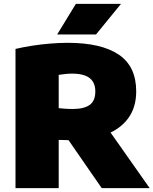

<svg xmlns="http://www.w3.org/2000/svg" viewBox="-20 -971 792 991"><path d="M60 0V-718.5Q98 -727.5 144 -734.8Q190 -742 238 -746Q286 -750 329 -750Q502.5 -750 592.8 -689.2Q683 -628.5 683 -499.5Q683 -416.5 641.5 -360.2Q600 -304 524.8 -275.8Q449.5 -247.5 348.5 -247.5Q332.5 -247.5 316 -248Q299.5 -248.5 283 -249V0ZM505 0 270.5 -339H514L752.5 0ZM356 -408.5Q412.5 -408.5 442.2 -429Q472 -449.5 472 -499.5Q472 -530.5 458.5 -551Q445 -571.5 418.5 -581.2Q392 -591 352.5 -591Q335 -591 316.5 -589Q298 -587 283 -584.5V-413Q294.5 -411.5 306.8 -410.5Q319 -409.5 331.5 -409Q344 -408.5 356 -408.5ZM275 -793 371.5 -951H604.5L475.5 -793Z"/></svg>

Font: Encode Sans SC SemiExpanded Black
Style: Regular
Weight: 900
Width: 6
Designer: Multiple Designers
Foundry: Impallari Type
Version: Version 3.002